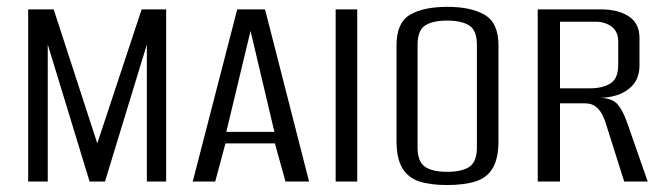

<svg xmlns="http://www.w3.org/2000/svg" viewBox="-20 -522 1911 552"><path d="M61 0V-495H134.4L259.7 -109.8L387.2 -495H457.7V0H402.2V-394.1L281.8 0H237.6L117.3 -394.1V0Z M534.1 0 662 -495H742L868.6 0H800.8L770.3 -109.8H628.2L598.7 0ZM630.6 -142.8H768.9L700.3 -433.1Z M945 0V-495H1007V0Z M1264.6 10Q1217 10 1184.9 -0.6Q1152.8 -11.2 1136.4 -39Q1120 -66.8 1120 -117V-391.8Q1120 -456.8 1158.8 -479.6Q1197.5 -502.3 1266 -502.3Q1335.2 -502.3 1374.1 -479Q1413.1 -455.7 1413.1 -391.8V-117.3Q1413.1 -66.4 1396.6 -38.6Q1380.1 -10.7 1347.1 -0.4Q1314.2 10 1264.6 10ZM1265.3 -28Q1308.9 -28 1330 -42.8Q1351.1 -57.7 1351.1 -97.8V-393Q1351.1 -434.6 1329.1 -448.7Q1307 -462.8 1265.3 -462.8Q1223.8 -462.8 1202.1 -448.7Q1180.5 -434.6 1180.5 -393V-97.8Q1180.5 -57.7 1201.6 -42.8Q1222.7 -28 1265.3 -28Z M1526 0V-495H1708.3Q1757 -495 1787.7 -475Q1818.5 -455 1818.5 -412.8V-333.2Q1818.5 -290.6 1788.2 -266.6Q1757.9 -242.6 1707.3 -240.8V-240.7Q1739.9 -239.4 1755 -222.7Q1770.1 -206 1782.7 -170.3L1842.2 0H1774.6L1722.1 -166Q1718 -180.1 1710.9 -193.6Q1703.7 -207.1 1692.1 -216Q1680.5 -224.9 1661.4 -224.9H1590V0ZM1590 -268.1H1676.3Q1712.2 -268.1 1734.8 -282.1Q1757.4 -296 1757.4 -335.7V-401.7Q1757.4 -431.8 1738.1 -445.7Q1718.9 -459.6 1692.1 -459.6H1590Z"/></svg>

Font: Alumni Sans SC Thin
Style: Regular
Weight: 100
Designer: Robert E. Leuschke
Foundry: Robert E. Leuschke
Version: Version 1.018